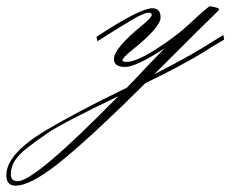

<svg xmlns="http://www.w3.org/2000/svg" viewBox="-325 -190 736 605"><path d="M-269 381Q-215 381 48 113Q-129 198 -171.5 227Q-214 256 -240.5 277Q-267 298 -279 317.5Q-291 337 -291 359Q-291 381 -269 381ZM-186 224Q-93 168 63 92Q70 89 74 87Q91 70 128.5 30Q166 -10 194 -38Q104 21 69 21Q34 21 34 -4Q34 -38 124 -111Q153 -135 153 -142.5Q153 -150 145 -150Q128 -150 88.5 -126Q49 -102 39 -96Q29 -90 9.5 -77.5Q-10 -65 -18 -60L-21 -74Q116 -164 155 -164Q181 -164 181 -135Q181 -104 91 -32Q61 -8 61 0Q61 5 74 5Q104 5 166 -34.5Q228 -74 270 -113Q331 -170 336.5 -170Q342 -170 353.5 -167Q365 -164 365 -160.5Q365 -157 351 -144.5Q337 -132 161 44Q259 -6 314.5 -40Q370 -74 379 -80L381 -65Q336 -39 317 -26Q247 17 133 72Q-15 220 -119.5 307.5Q-224 395 -276 395Q-305 395 -305 362Q-305 329 -275 294.5Q-245 260 -186 224Z"/></svg>

Font: Monsieur La Doulaise
Style: Regular
Weight: 400
Designer: Alejandro Paul
Foundry: Alejandro Paul
Version: Version 1.000